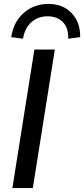

<svg xmlns="http://www.w3.org/2000/svg" viewBox="-20 -957 428 977"><path d="M43 0 155 -705H259L147 0ZM97 -760 37 -768Q49 -846 101 -891.5Q153 -937 227 -937Q300 -937 344.5 -890.5Q389 -844 388 -768L327 -760Q329 -814 300.5 -844Q272 -874 222 -874Q173 -874 139.5 -844Q106 -814 97 -760Z"/></svg>

Font: Mulish SemiBold
Style: Italic
Weight: 600
Italic angle: -9°
Designer: Vernon Adams
Foundry: Vernon Adams
Version: Version 3.603; ttfautohint (v1.8.3)